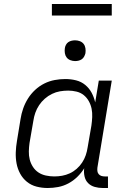

<svg xmlns="http://www.w3.org/2000/svg" viewBox="-20 -934 640 962"><path d="M219 8Q190 8 163 1Q136 -6 115 -23Q94 -40 81 -64Q68 -88 63 -115Q58 -142 59 -170.5Q60 -199 65 -228L83 -338Q87 -364 96 -390Q105 -416 120 -440Q135 -464 156 -483.5Q177 -503 202 -515.5Q227 -528 254 -533Q281 -538 307 -538Q335 -538 361 -531.5Q387 -525 407 -508.5Q427 -492 439 -469.5Q451 -447 457 -421L475 -530H540L468 -94Q467 -85 468 -76.5Q469 -68 474.5 -61.5Q480 -55 488 -52.5Q496 -50 505 -50H521V8H495Q474 8 454.5 2.5Q435 -3 421.5 -16.5Q408 -30 403.5 -50.5Q399 -71 402 -91Q388 -68 367.5 -48Q347 -28 322.5 -15Q298 -2 271.5 3Q245 8 219 8ZM252 -50Q252 -50 252 -50Q252 -50 252 -50Q272 -50 291.5 -53.5Q311 -57 329.5 -65.5Q348 -74 364 -88Q380 -102 391.5 -119.5Q403 -137 409.5 -156Q416 -175 419 -195L438 -305Q441 -326 442 -347.5Q443 -369 439 -389Q435 -409 425 -427Q415 -445 399.5 -457.5Q384 -470 363.5 -475Q343 -480 322 -480Q301 -480 280.5 -476.5Q260 -473 240.5 -463.5Q221 -454 204.5 -439.5Q188 -425 176 -407Q164 -389 157 -369Q150 -349 147 -328L128 -218Q125 -197 124.5 -175.5Q124 -154 129 -134.5Q134 -115 145 -98Q156 -81 172.5 -70Q189 -59 210 -54.5Q231 -50 252 -50ZM356 -628Q344 -628 332.5 -632.5Q321 -637 314 -646Q307 -655 305 -667.5Q303 -680 305 -693Q306 -701 310.5 -709.5Q315 -718 322.5 -723Q330 -728 339 -730Q348 -732 356 -732Q369 -732 380.5 -727.5Q392 -723 399 -714Q406 -705 408 -692.5Q410 -680 408 -667Q406 -659 401.5 -650.5Q397 -642 389.5 -637Q382 -632 373.5 -630Q365 -628 356 -628ZM240 -856V-914H540V-856Z"/></svg>

Font: Iosevka Curly Light Extended
Style: Italic
Weight: 300
Width: 7
Italic angle: -9°
Monospace: yes
Designer: Belleve Invis
Foundry: Belleve Invis
Version: Version 11.1.0; ttfautohint (v1.8.3)